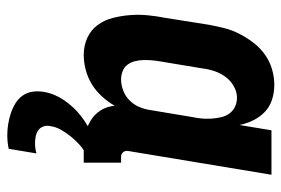

<svg xmlns="http://www.w3.org/2000/svg" viewBox="-146 -422 791 540"><g transform="rotate(90 250.0 -152.5)"><path d="M135 8Q109 8 87 -2Q65 -12 51 -31Q37 -50 31 -73.5Q25 -97 23 -122Q21 -147 23.5 -172.5Q26 -198 31 -223L50 -343Q54 -365 59.5 -387Q65 -409 75.5 -429.5Q86 -450 100.5 -469Q115 -488 134 -501.5Q153 -515 175 -521.5Q197 -528 219 -528Q241 -528 261 -521.5Q281 -515 295.5 -501Q310 -487 319 -468.5Q328 -450 332 -430L347 -520H472L405 -116Q404 -108 409 -102.5Q414 -97 421 -97H438V8H403Q381 8 360 4Q339 0 320.5 -11Q302 -22 291 -39.5Q280 -57 278 -79Q267 -60 251.5 -43Q236 -26 217 -14.5Q198 -3 176.5 2.5Q155 8 135 8ZM204 -97Q219 -97 235 -103Q251 -109 263 -121Q275 -133 281.5 -148.5Q288 -164 290 -179L310 -299Q313 -313 314 -326.5Q315 -340 314 -353Q313 -366 310 -379Q307 -392 299.5 -402Q292 -412 280.5 -417.5Q269 -423 255 -423Q239 -423 223 -414Q207 -405 196.5 -390.5Q186 -376 180.5 -359.5Q175 -343 173 -326L153 -206Q151 -194 150 -182Q149 -170 149.5 -158Q150 -146 153 -135Q156 -124 162.5 -115Q169 -106 180.5 -101.5Q192 -97 204 -97ZM361 223Q345 223 329.5 220.5Q314 218 299 213Q284 208 271 200Q258 192 249.5 180Q241 168 238.5 152.5Q236 137 239 120Q244 90 262.5 63Q281 36 306.5 16Q332 -4 362 -16.5Q392 -29 422 -34L417 0Q401 8 388.5 19Q376 30 365 43.5Q354 57 345.5 72Q337 87 335 103Q333 112 336 121Q339 130 346.5 135.5Q354 141 364 143Q374 145 383 145Q391 145 398 144Q405 143 412 141L399 219Q390 221 380.5 222Q371 223 361 223Z"/></g></svg>

Font: Iosevka Curly Extrabold
Style: Italic
Weight: 800
Italic angle: -9°
Monospace: yes
Designer: Belleve Invis
Foundry: Belleve Invis
Version: Version 22.1.2; ttfautohint (v1.8.4)